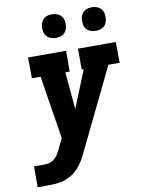

<svg xmlns="http://www.w3.org/2000/svg" viewBox="-101 -1022 810 1090"><g transform="rotate(-10 303.5 -476.5)"><path d="M26 0V-120H81Q97 -120 114 -124Q131 -128 145 -140Q159 -152 167.5 -168Q176 -184 185 -200V-202L209 -251L151 -615H101L100 -735H319V-615H294L313 -400L400 -615H388V-735H606L607 -615H542L316 -149Q306 -127 292.5 -104.5Q279 -82 261.5 -63Q244 -44 222 -30.5Q200 -17 176 -10Q152 -3 128 -1.5Q104 0 80 0ZM505 -817Q489 -817 474 -823Q459 -829 450 -841Q441 -853 439 -869Q437 -885 439 -901Q441 -913 447 -923.5Q453 -934 462.5 -941Q472 -948 483.5 -950.5Q495 -953 506 -953Q522 -953 537 -947Q552 -941 561 -929Q570 -917 572.5 -901Q575 -885 572 -869Q570 -857 564.5 -846.5Q559 -836 549 -829Q539 -822 527.5 -819.5Q516 -817 505 -817ZM275 -817Q259 -817 244 -823Q229 -829 220 -841Q211 -853 209 -869Q207 -885 209 -901Q211 -913 217 -923.5Q223 -934 232.5 -941Q242 -948 253.5 -950.5Q265 -953 276 -953Q292 -953 307 -947Q322 -941 331 -929Q340 -917 342.5 -901Q345 -885 342 -869Q340 -857 334.5 -846.5Q329 -836 319 -829Q309 -822 297.5 -819.5Q286 -817 275 -817Z"/></g></svg>

Font: Iosevka Etoile Heavy
Style: Italic
Weight: 900
Italic angle: -9°
Designer: Belleve Invis
Foundry: Belleve Invis
Version: Version 22.1.2; ttfautohint (v1.8.4)